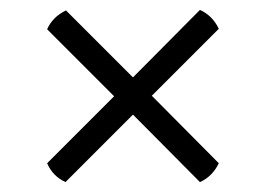

<svg xmlns="http://www.w3.org/2000/svg" viewBox="-20 -543 536 387"><path d="M286 -350 421 -214Q408 -187 383 -176L248 -312L112 -176Q86 -188 75 -214L210 -349L75 -484Q86 -509 113 -522L248 -387L383 -523Q408 -512 421 -485Z"/></svg>

Font: Arima Madurai Medium
Style: Regular
Weight: 500
Designer: Joana Correia and Natanael Gama
Foundry: NDISCOVER
Version: Version 1.020